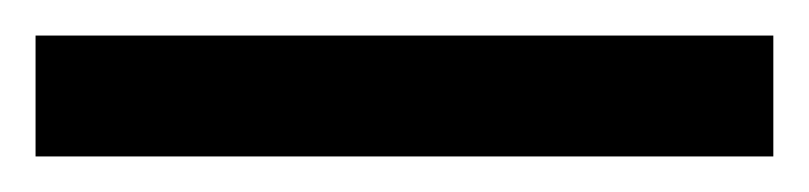

<svg xmlns="http://www.w3.org/2000/svg" viewBox="-22 70 455 108"><path d="M-2 90H413V158H-2Z"/></svg>

Font: lsinhala15
Style: Book
Weight: 400
Designer: Jelle Bosma - Monotype Design Team
Foundry: Monotype Imaging Inc.
Version: Version 2.003